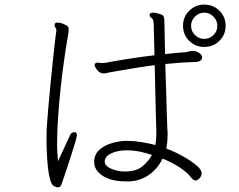

<svg xmlns="http://www.w3.org/2000/svg" viewBox="-20 -801 1040 834"><path d="M960 -689Q960 -650 933 -623.5Q906 -597 867 -597Q829 -597 802 -623.5Q775 -650 775 -689Q775 -728 802 -754.5Q829 -781 867 -781Q906 -781 933 -754.5Q960 -728 960 -689ZM528 -13Q464 -13 426.5 -37Q389 -61 389 -98V-99Q390 -132 413 -151.5Q436 -171 468.5 -180Q501 -189 527 -189H534Q563 -189 594 -184Q625 -179 655 -171Q657 -183 658 -195.5Q659 -208 659 -220V-235Q658 -259 657 -305Q656 -351 654.5 -407.5Q653 -464 652 -518Q600 -511 550.5 -503Q501 -495 458 -487Q451 -486 444.5 -484Q438 -482 431 -482Q414 -482 402.5 -496.5Q391 -511 391 -518Q391 -525 396 -527Q398 -528 400 -528.5Q402 -529 404 -529Q409 -529 413.5 -528Q418 -527 425 -527Q432 -527 437 -528Q478 -536 535 -545Q592 -554 651 -561Q649 -620 648.5 -661Q648 -702 647 -706Q644 -721 637 -724Q630 -727 630 -737Q630 -746 646 -746Q653 -746 661 -744Q669 -742 675 -740Q688 -736 691 -729Q694 -722 694 -707Q694 -700 695 -661Q696 -622 697 -566Q720 -569 742 -571Q764 -573 784 -574Q792 -575 800.5 -577.5Q809 -580 818 -580H823Q832 -579 843.5 -572Q855 -565 857 -557Q858 -555 858 -551Q858 -543 850 -537.5Q842 -532 831 -532Q765 -530 698 -523Q700 -468 701.5 -411Q703 -354 704.5 -308.5Q706 -263 707 -240Q708 -234 708 -227.5Q708 -221 708 -214Q708 -183 702 -156Q724 -148 750.5 -135Q777 -122 801 -106.5Q825 -91 840.5 -76Q856 -61 856 -49Q856 -36 846.5 -26.5Q837 -17 831 -17Q820 -17 811 -29Q792 -54 757 -76Q722 -98 686 -112Q665 -68 627 -41.5Q589 -15 541 -13ZM924 -689Q924 -712 907 -729Q890 -746 867 -746Q844 -746 827 -729Q810 -712 810 -689Q810 -665 827 -648.5Q844 -632 867 -632Q890 -632 907 -648.5Q924 -665 924 -689ZM225 -670Q225 -675 221 -680.5Q217 -686 217 -693Q217 -694 217.5 -695Q218 -696 218 -697Q220 -703 229 -703Q242 -703 258 -696Q274 -689 276 -684Q278 -681 278 -672Q278 -669 278 -665.5Q278 -662 277 -657Q268 -606 259 -543.5Q250 -481 243 -414.5Q236 -348 232 -286Q228 -224 228 -174Q228 -152 229.5 -133.5Q231 -115 232 -101Q244 -127 259 -159Q274 -191 284 -213Q290 -227 303 -227Q314 -227 314 -214Q314 -208 307.5 -185.5Q301 -163 291.5 -133.5Q282 -104 272.5 -75Q263 -46 256 -26Q249 -6 248 -3Q244 13 231 13Q224 13 216 8Q205 4 198.5 -18Q192 -40 188.5 -71Q185 -102 183.5 -135Q182 -168 182 -195Q182 -216 182.5 -230.5Q183 -245 183 -246Q185 -278 189.5 -329Q194 -380 199.5 -437Q205 -494 210.5 -545.5Q216 -597 220 -631Q224 -665 225 -669ZM529 -148Q490 -148 462.5 -134.5Q435 -121 435 -99Q435 -80 463 -68Q491 -56 522 -56Q573 -56 600.5 -80Q628 -104 640 -128Q621 -135 591 -141.5Q561 -148 533 -148Z"/></svg>

Font: Moon Stars Kai T HW Light
Style: Regular
Weight: 300
Designer: GuiWonder
Version: Version 1.101